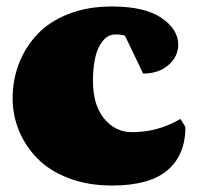

<svg xmlns="http://www.w3.org/2000/svg" viewBox="-20 -554 603 587"><path d="M531.7 -190.4 546.9 -166Q546.9 -80.6 492.2 -33.7Q437.5 13.2 322.3 13.2Q248.5 13.2 189.5 -9.5Q130.4 -32.2 93.8 -70.1Q57.1 -107.9 37.8 -155Q18.6 -202.1 18.6 -253.4Q18.6 -309.1 37.6 -358.9Q56.6 -408.7 93.3 -448.2Q129.9 -487.8 188.7 -511Q247.6 -534.2 321.8 -534.2Q422.4 -534.2 473.6 -499.3Q524.9 -464.4 524.9 -417.5Q524.9 -381.3 495.1 -355.2Q465.3 -329.1 417.5 -329.1L362.8 -443.4Q357.4 -448.7 333.5 -448.7Q309.6 -448.7 293.5 -428Q277.3 -407.2 270.8 -376.2Q264.2 -345.2 264.2 -307.1Q264.2 -232.9 298.3 -191.4Q332.5 -149.9 383.8 -149.9Q462.4 -149.9 531.7 -190.4Z"/></svg>

Font: Coustard Black
Style: Regular
Weight: 900
Foundry: vernon adams
Version: Version 1.001;